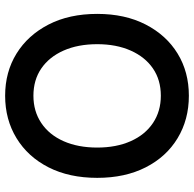

<svg xmlns="http://www.w3.org/2000/svg" viewBox="-24 -734 774 767"><g transform="rotate(-90 363.5 -351.0)"><path d="M364 16Q269 16 194.5 -29Q120 -74 78 -156.5Q36 -239 36 -350Q36 -462 78 -544.5Q120 -627 194.5 -672.5Q269 -718 364 -718Q459 -718 532.5 -672.5Q606 -627 648.5 -544.5Q691 -462 691 -350Q691 -239 648.5 -156.5Q606 -74 532.5 -29Q459 16 364 16ZM364 -96Q427 -96 473 -127.5Q519 -159 544.5 -216.5Q570 -274 570 -350Q570 -427 544.5 -484.5Q519 -542 473 -573.5Q427 -605 364 -605Q302 -605 255 -573.5Q208 -542 182.5 -484.5Q157 -427 157 -350Q157 -274 182.5 -216.5Q208 -159 255 -127.5Q302 -96 364 -96Z"/></g></svg>

Font: Zen Kaku Gothic New
Style: Bold
Weight: 700
Designer: Yoshimichi Ohira
Foundry: Positype
Version: Version 1.002